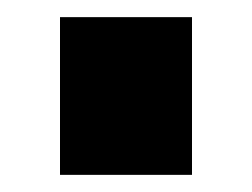

<svg xmlns="http://www.w3.org/2000/svg" viewBox="-20 -204 294 224"><path d="M204 0V-184H50V0Z"/></svg>

Font: Raleway Black
Style: Regular
Weight: 900
Designer: Matt McInerney, Pablo Impallari, Rodrigo Fuenzalida
Foundry: Matt McInerney, Pablo Impallari, Rodrigo Fuenzalida
Version: Version 3.000g; ttfautohint (v1.5) -l 8 -r 28 -G 28 -x 14 -D